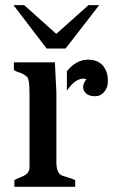

<svg xmlns="http://www.w3.org/2000/svg" viewBox="-20 -723 437 743"><path d="M198.2 -366.2V-96.2Q198.2 -52.2 219.7 -43.9Q226.6 -41 234.4 -39.1Q260.3 -31.7 271 -25.9V0H35.6V-25.9Q44.9 -31.7 55.2 -35.4Q65.4 -39.1 74.2 -43.9Q94.2 -54.2 94.2 -77.1V-359.9Q94.2 -416 85.2 -424.8Q76.2 -433.6 67.6 -437.5Q59.1 -441.4 49.8 -444.1Q40.5 -446.8 33.7 -452.1V-481.9H192.4ZM314.5 -416Q310.1 -418.9 303.2 -418.9Q270 -418.5 238.8 -372.1V-447.3Q274.9 -492.2 320.8 -492.2Q373.5 -492.2 391.6 -446.3Q397.5 -432.1 397.5 -408.2Q397.5 -384.3 383.3 -367.4Q369.1 -350.6 347.7 -350.6Q326.2 -350.6 314 -360.8Q301.8 -371.1 301.8 -386.2Q301.8 -401.4 314.5 -416ZM160.6 -535.2 32.2 -703.1H73.7L197.8 -591.8L322.3 -703.1H363.8L233.9 -535.2Z"/></svg>

Font: Stardos Stencil
Style: Regular
Weight: 400
Version: Version 1.000